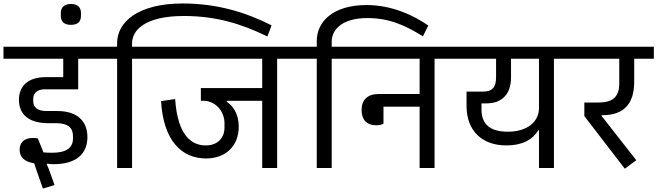

<svg xmlns="http://www.w3.org/2000/svg" viewBox="-40 -967 3783 1105"><path d="M207 118 274 98 241 6 229 -21 232 -25C246 -23 256 -22 268 -22C398 -22 463 -81 463 -178C463 -269 406 -328 290 -328H229C174 -328 151 -350 151 -387V-396C151 -429 171 -453 218 -453H410V-629H540V-698H-20V-629H324V-523H222C121 -523 69 -471 69 -393C69 -308 126 -258 239 -258H285C351 -258 380 -231 380 -185V-169C380 -119 344 -88 263 -88C249 -88 230 -88 210 -90L178 -170C169 -172 159 -173 149 -173C100 -173 73 -147 73 -106C73 -65 96 -37 157 -27L170 13Z M368 -824C409 -824 426 -844 426 -876V-892C426 -923 409 -944 368 -944C328 -944 310 -923 310 -892V-876C310 -844 328 -824 368 -824Z M634 0H720V-629H854V-698H720V-717C720 -795 797 -875 1018 -875C1206 -875 1354 -828 1499 -757L1523 -821C1374 -897 1207 -947 1012 -947C754 -947 634 -840 634 -719V-698H500V-629H634Z M1146 -55C1257 -55 1334 -125 1334 -238C1334 -306 1305 -356 1265 -381V-387H1469V0H1555V-629H1689V-698H814V-629H1469V-460H1116V-387H1130C1199 -387 1252 -328 1252 -258V-232C1252 -176 1215 -130 1144 -130C1061 -130 982 -189 968 -397L887 -385C900 -157 1006 -55 1146 -55Z M1783 0H1869V-629H2003V-698H1869V-728C1869 -795 1927 -863 2074 -863C2205 -863 2297 -818 2394 -758L2425 -820C2343 -877 2217 -938 2070 -938C1878 -938 1783 -844 1783 -730V-698H1649V-629H1783Z M2125 -246C2141 -246 2156 -249 2167 -255V-353H2375V0H2461V-629H2595V-698H1963V-629H2375V-426H2139C2075 -426 2041 -392 2041 -334C2041 -280 2069 -246 2125 -246Z M3062 0H3148V-629H3282V-698H2555V-629H2815V-523C2815 -466 2794 -440 2742 -440H2645V-357C2645 -212 2737 -130 2874 -130C2966 -130 3025 -163 3058 -217H3062ZM2883 -209C2786 -209 2731 -247 2731 -338V-372H2759C2853 -372 2901 -429 2901 -521V-629H3062V-345C3062 -267 2995 -209 2883 -209Z M3556 4 3622 -45 3422 -300V-304H3427C3554 -304 3610 -373 3610 -497V-629H3723V-698H3242V-629H3524V-488C3524 -412 3490 -377 3403 -377H3323V-299Z"/></svg>

Font: IBM Plex Devanagari Text
Style: Regular
Weight: 450
Designer: Mike Abbink, Paul van der Laan, Pieter van Rosmalen, Erin McLaughlin
Foundry: Bold Monday
Version: Version 1.0